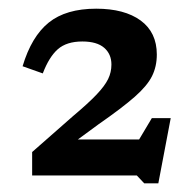

<svg xmlns="http://www.w3.org/2000/svg" viewBox="-20 -732 448 442"><path d="M272 -363.5 329.5 -460H373L344.5 -310H312L295 -328H54V-382L149 -465.5Q183.5 -494.5 202.2 -514.2Q221 -534 228.8 -549.8Q236.5 -565.5 236.5 -583.5Q236.5 -607.5 219.8 -622Q203 -636.5 169.5 -636.5Q133.5 -636.5 113.2 -618.8Q93 -601 78.5 -563L32 -579.5Q52.5 -648 92.2 -680Q132 -712 201.5 -712Q266.5 -712 303.8 -684.8Q341 -657.5 341 -606.5Q341 -579 330 -556.8Q319 -534.5 290 -509Q261 -483.5 207 -446L120.5 -382.5L118 -411H346.5Z"/></svg>

Font: Newsreader 7pt Medium
Style: Regular
Weight: 500
Designer: Hugues Gentile
Foundry: Production Type
Version: Version 1.003